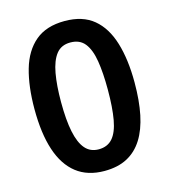

<svg xmlns="http://www.w3.org/2000/svg" viewBox="-110 -811 799 908"><g transform="rotate(-15 290.0 -357.0)"><path d="M535 -358Q535 -269 521 -201Q507 -133 477.5 -86Q448 -39 402 -14.5Q356 10 290 10Q208 10 153.5 -32.5Q99 -75 72 -157Q45 -239 45 -358Q45 -469 68.5 -551Q92 -633 146 -678.5Q200 -724 290 -724Q378 -724 431.5 -679.5Q485 -635 510 -552.5Q535 -470 535 -358ZM175 -358Q175 -270 187 -212Q199 -154 224 -125Q249 -96 290 -96Q333 -96 358 -124.5Q383 -153 393.5 -211.5Q404 -270 404 -358Q404 -440 394.5 -498.5Q385 -557 360.5 -588Q336 -619 290 -619Q245 -619 220.5 -587.5Q196 -556 185.5 -497.5Q175 -439 175 -358Z"/></g></svg>

Font: Noto Sans Hebrew Thin SemiBold
Style: Regular
Weight: 600
Version: Version 3.001